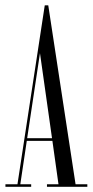

<svg xmlns="http://www.w3.org/2000/svg" viewBox="-20 -722 358 742"><path d="M1 0V-10H47.5L153 -701.5H166.5L272 -10H317.5V0H161.5V-10H206L182.5 -177.5H83.5L58.5 -10H100.5V0ZM85 -188H181L134.5 -516.5Z"/></svg>

Font: Imbue 100pt Light
Style: Regular
Weight: 300
Designer: Tyler Finck
Foundry: Etcetera Type Company
Version: Version 1.102; ttfautohint (v1.8.3)